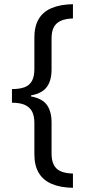

<svg xmlns="http://www.w3.org/2000/svg" viewBox="-20 -736 407 916"><path d="M328 160Q268 159 227 141.5Q186 124 165 89Q144 54 144 0V-149Q144 -182 133.5 -203Q123 -224 99.5 -235Q76 -246 37 -246V-311Q74 -311 97.5 -320Q121 -329 132.5 -350Q144 -371 144 -407V-557Q144 -610 164.5 -645Q185 -680 226.5 -697.5Q268 -715 328 -716V-648Q295 -647 272 -637.5Q249 -628 237.5 -607.5Q226 -587 226 -553V-405Q226 -351 203 -320.5Q180 -290 128 -281V-276Q182 -266 204 -235Q226 -204 226 -152V-3Q226 30 237 51Q248 72 270.5 81.5Q293 91 328 92Z"/></svg>

Font: Noto Sans Condensed
Style: Regular
Weight: 400
Width: 3
Version: Version 2.013